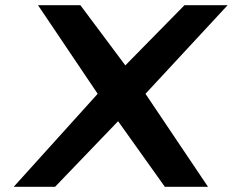

<svg xmlns="http://www.w3.org/2000/svg" viewBox="-20 -723 901 743"><path d="M785 0 543 -360 861 -703H694L465 -470L291 -703H127L358 -360L33 0H193L437 -254L618 0Z"/></svg>

Font: Bluebird
Style: ExtObl
Weight: 400
Designer: Jasper
Foundry: Cannot Into Space Fonts
Version: Version 0.98